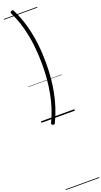

<svg xmlns="http://www.w3.org/2000/svg" viewBox="-431 -1548 1329 2518"><g transform="rotate(-20 233.0 -289.5)"><path d="M118 43Q160 -43 189 -134.5Q218 -226 236 -322Q254 -418 262.5 -517.5Q271 -617 271 -719Q271 -855 256 -986.5Q241 -1118 207.5 -1242.5Q174 -1367 118 -1481Q112 -1495 115 -1501Q118 -1507 131 -1513Q145 -1518 151 -1516.5Q157 -1515 162 -1504Q223 -1380 258.5 -1250.5Q294 -1121 309.5 -988Q325 -855 325 -719Q325 -617 316.5 -517Q308 -417 289 -318.5Q270 -220 239 -124Q208 -28 162 66Q157 76 151 78Q145 80 131 75Q118 69 115 63Q112 57 118 43ZM0 928H466V938H0ZM0 -20H466V0H0ZM0 -505H466V-500H0ZM0 -1448H466V-1438H0Z"/></g></svg>

Font: Playwrite ID Guides
Style: Regular
Weight: 400
Designer: Veronika Burian, José Scaglione
Foundry: TypeTogether
Version: Version 1.003